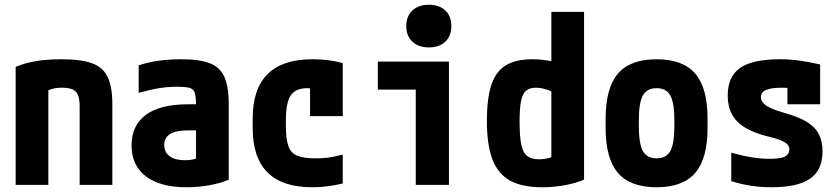

<svg xmlns="http://www.w3.org/2000/svg" viewBox="-20 -780 3540 810"><path d="M46 -498Q87 -515 134 -522.5Q181 -530 240 -530Q322 -530 368.5 -513Q415 -496 434.5 -454.5Q454 -413 454 -340V0H316V-332Q316 -362 309 -379Q302 -396 285.5 -403Q269 -410 240 -410Q224 -410 211 -407.5Q198 -405 181 -398Q164 -391 136 -376L184 -462V0H46Z M767 10Q656 10 595.5 -36Q535 -82 535 -167Q535 -251 595.5 -295.5Q656 -340 771 -340H876V-230H773Q723 -230 698 -215Q673 -200 673 -168Q673 -137 696 -120.5Q719 -104 761 -104Q786 -104 805.5 -110.5Q825 -117 843 -131L807 -58V-336Q807 -371 802 -387.5Q797 -404 780.5 -409Q764 -414 730 -414Q705 -414 682 -412Q659 -410 631.5 -404.5Q604 -399 565 -388V-504Q601 -517 647 -523.5Q693 -530 745 -530Q822 -530 865.5 -513Q909 -496 927 -454.5Q945 -413 945 -340V-22Q911 -7 863 1.5Q815 10 767 10Z M1297 10Q1046 10 1046 -240V-280Q1046 -530 1298 -530Q1368 -530 1426 -514V-290H1288V-495L1360 -390Q1342 -398 1320.5 -403Q1299 -408 1277 -408Q1227 -408 1206.5 -377.5Q1186 -347 1186 -270V-250Q1186 -194 1196.5 -164Q1207 -134 1234.5 -123Q1262 -112 1313 -112Q1343 -112 1367.5 -115.5Q1392 -119 1426 -128V-6Q1397 1 1364.5 5.5Q1332 10 1297 10Z M1734 0V-402H1574V-520H1874V0ZM1790 -580Q1746 -580 1720 -604Q1694 -628 1694 -670Q1694 -712 1720 -736Q1746 -760 1789 -760Q1833 -760 1858.5 -736Q1884 -712 1884 -670Q1884 -628 1858.5 -604Q1833 -580 1790 -580Z M2267 10Q2183 10 2132 -18Q2081 -46 2057.5 -107.5Q2034 -169 2034 -270Q2034 -365 2053 -422Q2072 -479 2114 -504.5Q2156 -530 2226 -530Q2266 -530 2304 -522Q2342 -514 2376 -496L2337 -380Q2303 -397 2281.5 -403.5Q2260 -410 2240 -410Q2214 -410 2199 -397Q2184 -384 2178 -353Q2172 -322 2172 -267Q2172 -205 2179 -170.5Q2186 -136 2204 -122Q2222 -108 2254 -108Q2280 -108 2300.5 -115Q2321 -122 2336 -135L2306 -72V-730H2444V-22Q2411 -8 2365 1Q2319 10 2267 10Z M2750 10Q2639 10 2587 -50.5Q2535 -111 2535 -240V-280Q2535 -409 2587 -469.5Q2639 -530 2750 -530Q2861 -530 2913 -469.5Q2965 -409 2965 -280V-240Q2965 -111 2913 -50.5Q2861 10 2750 10ZM2750 -112Q2791 -112 2808 -143Q2825 -174 2825 -250V-270Q2825 -346 2808 -377Q2791 -408 2750 -408Q2709 -408 2692 -377Q2675 -346 2675 -270V-250Q2675 -174 2692 -143Q2709 -112 2750 -112Z M3234 10Q3188 10 3147 3.5Q3106 -3 3065 -16V-136Q3110 -123 3150 -116.5Q3190 -110 3228 -110Q3273 -110 3291.5 -119.5Q3310 -129 3310 -151Q3310 -162 3301.5 -171Q3293 -180 3274 -188Q3255 -196 3225 -203Q3163 -218 3124.5 -241Q3086 -264 3068 -297.5Q3050 -331 3050 -377Q3050 -457 3102.5 -493.5Q3155 -530 3269 -530Q3310 -530 3349 -525Q3388 -520 3440 -508V-340H3302V-480L3361 -405Q3330 -408 3312 -409Q3294 -410 3280 -410Q3233 -410 3211.5 -400.5Q3190 -391 3190 -370Q3190 -357 3200 -345.5Q3210 -334 3231.5 -324Q3253 -314 3288 -304Q3347 -288 3382.5 -266.5Q3418 -245 3434 -215Q3450 -185 3450 -142Q3450 -63 3398 -26.5Q3346 10 3234 10Z"/></svg>

Font: M PLUS Code Latin
Style: Bold
Weight: 700
Designer: Coji Morishita
Foundry: UNDERFOREST DESIGN
Version: Version 1.002; ttfautohint (v1.8.3)